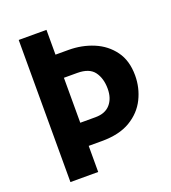

<svg xmlns="http://www.w3.org/2000/svg" viewBox="-139 -872 869 975"><g transform="rotate(-20 295.5 -384.0)"><path d="M149 -141V-266H306Q359 -266 386.5 -297.5Q414 -329 414 -381Q414 -437 387.5 -473Q361 -509 296 -509H149V-634H294Q366 -634 428.5 -608Q491 -582 529.5 -529.5Q568 -477 568 -397Q568 -330 539 -271.5Q510 -213 450 -177Q390 -141 295 -141ZM74 0V-768H224V0Z"/></g></svg>

Font: Yaldevi ExtraLight
Style: Regular
Weight: 200
Designer: Sol Matas, Rajitha Manaperi, Kosala Senevirathne
Foundry: Mooniak
Version: Version 1.100